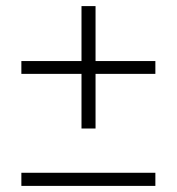

<svg xmlns="http://www.w3.org/2000/svg" viewBox="-20 -645 579 629"><path d="M247 -224V-403H50V-445H247V-625H293V-445H489V-403H293V-224ZM50 -36V-79H489V-36Z"/></svg>

Font: MuseoModerno Thin ExtraLight
Style: Regular
Weight: 250
Version: Version 1.002